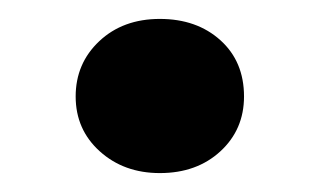

<svg xmlns="http://www.w3.org/2000/svg" viewBox="-20 -173 338 203"><path d="M60 -71Q60 -106 85 -129.5Q110 -153 149 -153Q188 -153 213 -130.5Q238 -108 238 -71Q238 -36 213 -13Q188 10 149 10Q111 10 85.5 -13Q60 -36 60 -71Z"/></svg>

Font: Madhuban SemiBold
Style: Regular
Weight: 600
Designer: jaikishan Patel
Foundry: MagicType
Version: Version 1.000